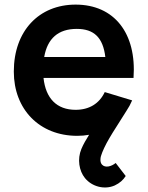

<svg xmlns="http://www.w3.org/2000/svg" viewBox="-20 -575 642 834"><path d="M308.5 -555C149.5 -555 40 -441 40 -264C40 -100 151.5 15 315.5 15C333 15 350.5 13.5 367 10.5C355 29.5 342 51.5 333.5 72C315 116.5 323.5 167 349 198.5C379 235.5 433.5 250.5 478.5 230.5C500 220.5 515.5 206.5 526 189.5L482.5 133C465 147.5 437.5 156 423 140C413.5 129.5 416 111.5 418.5 103C424.5 83 437.5 55 455.5 24.5C471.5 -3.5 500.5 -46.5 529 -93C538.5 -107 547 -122.5 554 -139L435 -175C411.5 -125 367.5 -98 308.5 -98C226.5 -98 178.5 -147.5 169 -236.5H560C574 -431 476 -555 308.5 -555ZM172 -327.5C186 -407.5 232.5 -449.5 313.5 -449.5C388 -449.5 427.5 -412 437.5 -327.5Z"/></svg>

Font: Hauora
Style: Bold
Weight: 700
Designer: Wayne Shih
Foundry: WCYS
Version: Version 1.001;hotconv 1.0.109;makeotfexe 2.5.65596